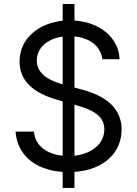

<svg xmlns="http://www.w3.org/2000/svg" viewBox="-20 -838 678 949"><path d="M289.8 90.9H348V11.7C497.2 1.4 581 -86.6 581 -197.4C581 -333.8 451.7 -377.8 376.4 -397.7L348 -405.5V-658C423.3 -650.6 478 -610.1 485.8 -545.5H571C567.5 -649.1 476.6 -728 348 -736.5V-818.2H289.8V-735.4C168 -723 76.7 -645.6 76.7 -534.1C76.7 -436.1 147.7 -377.8 261.4 -345.2L289.8 -337V-68.2C215.2 -76 154.1 -114.3 147.7 -187.5H56.8C65 -75.6 150.2 2.5 289.8 11.7ZM161.9 -538.4C161.9 -599.8 211.6 -646.7 289.8 -657V-421.2C235.8 -436.4 161.9 -466.3 161.9 -538.4ZM348 -68.2V-320.3L350.9 -319.6C427.6 -298.3 495.7 -271.3 495.7 -198.9C495.7 -127.5 433.9 -77.8 348 -68.2Z"/></svg>

Font: Margiela Sans
Style: Regular
Weight: 400
Designer: Stefan Endress, Andreas Faust
Version: Version 1.100;FEAKit 1.0